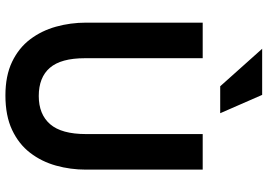

<svg xmlns="http://www.w3.org/2000/svg" viewBox="-156 -798 964 691"><g transform="rotate(90 325.5 -452.0)"><path d="M321 -914 387 -763H290L155 -914ZM61 -280V-700H189V-276Q189 -190 223.5 -150Q258 -110 325 -110Q391 -110 426.5 -151Q462 -192 462 -280V-700H590V-280Q590 -224 575.5 -172Q561 -120 529.5 -79Q498 -38 447 -14Q396 10 323 10Q252 10 202 -14Q152 -38 121 -79Q90 -120 75.5 -172Q61 -224 61 -280Z"/></g></svg>

Font: Haskoy Bold
Style: Regular
Weight: 700
Designer: Ertekin Erdin
Foundry: Ertekin Erdin
Version: Version 1.500; ttfautohint (v1.8.3)